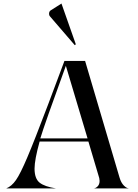

<svg xmlns="http://www.w3.org/2000/svg" viewBox="-20 -1052 770 1072"><path d="M501 0Q513.7 0 524.9 -11.2Q536.1 -22.5 536.1 -42Q536.1 -45.9 534.2 -57.6L473.6 -261.7H201.2Q172.9 -160.2 172.9 -110.4Q172.9 -54.7 201.2 -32.2Q229.5 -9.8 293 0H14.6Q44.9 -11.7 69.3 -46.9Q93.8 -82 132.3 -172.9Q170.9 -263.7 249 -469.7L339.8 -711.9H455.1L647.5 -60.5Q656.2 -31.2 671.9 -15.6Q687.5 0 702.1 0ZM205.1 -279.3H468.8L347.7 -684.6Q228.5 -357.4 205.1 -279.3ZM397.5 -799.8 258.8 -960.9Q253.9 -965.8 253.9 -974.6Q253.9 -989.3 264.6 -995.1L323.2 -1032.2L403.3 -804.7Z"/></svg>

Font: Olivea
Style: LigaturesFont
Weight: 400
Designer: Achmad Aprilia Pratama
Version: Version 001.000